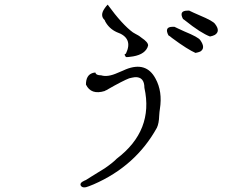

<svg xmlns="http://www.w3.org/2000/svg" viewBox="-20 -760 1040 831"><path d="M542 -514Q538 -513 533.5 -513Q529 -513 525 -513Q525 -513 523.5 -515.5Q522 -518 519 -523Q520 -526 525 -528Q558 -596 485 -621Q452 -636 435 -668Q434 -670 434 -671Q434 -672 433 -673Q411 -693 433 -724Q439 -733 446 -740Q478 -696 505.5 -666Q533 -636 555 -620Q561 -616 567 -613Q573 -610 578 -607Q580 -606 583.5 -603.5Q587 -601 592 -597Q622 -577 621 -563L618 -554Q602 -520 542 -514ZM910 -609Q906 -607 900.5 -605Q895 -603 889 -602Q870 -609 842.5 -626.5Q815 -644 779 -673Q773 -677 772 -678Q753 -714 792 -714H799Q806 -710 817 -705.5Q828 -701 843 -694Q903 -669 911 -656Q935 -625 910 -609ZM847 -537Q838 -533 826 -531Q810 -538 784.5 -554Q759 -570 724 -596Q720 -600 716 -602.5Q712 -605 709 -607Q690 -644 727 -644H735Q742 -640 753 -635.5Q764 -631 778 -624Q839 -599 847 -586Q871 -552 847 -537ZM365 46Q339 57 330 44Q323 32 345 22Q348 21 352 19Q352 19 372.5 6Q393 -7 434 -32Q470 -57 485 -73Q646 -195 605 -380Q605 -428 564 -426Q558 -425 552 -424Q546 -423 539 -421Q528 -417 502.5 -404Q477 -391 439 -369Q435 -368 433 -366Q374 -348 352 -394Q352 -435 381 -444Q384 -445 387 -445.5Q390 -446 393 -446Q395 -434 418 -434Q446 -425 490 -445Q503 -450 511.5 -454Q520 -458 525 -460Q613 -495 653 -420Q684 -364 672 -288Q670 -276 669 -259Q668 -226 659 -207Q567 -41 385 38Q380 40 375 42Q370 44 365 46Z"/></svg>

Font: New Tegomin
Style: Regular
Weight: 400
Designer: Kyosuke Nagai
Version: Version 1.000